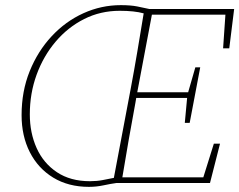

<svg xmlns="http://www.w3.org/2000/svg" viewBox="-20 -712 931 747"><path d="M96 -267Q96 -195 122.5 -136Q149 -77 201.5 -42Q254 -7 330 -7Q357 -7 380 -11.5Q403 -16 423 -20L488 -364Q502 -438 514.5 -512.5Q527 -587 539 -660Q503 -670 446 -670Q371 -670 307.5 -638Q244 -606 196.5 -550Q149 -494 122.5 -421.5Q96 -349 96 -267ZM433 0Q411 3 383 9Q355 15 326 15Q246 15 187 -21Q128 -57 96 -120Q64 -183 64 -264Q64 -357 95.5 -435Q127 -513 181 -571Q235 -629 304.5 -660.5Q374 -692 450 -692Q488 -692 513.5 -687Q539 -682 561 -677H891L872 -524H848L857 -655H571L514 -353H712L740 -450H759L718 -234H699L708 -331H510L507 -313Q480 -168 456 -22H771L812 -153H836L797 0Z"/></svg>

Font: Source Serif Pro ExtraLight
Style: Italic
Weight: 200
Italic angle: -12°
Designer: Frank Grießhammer
Foundry: Adobe Systems Incorporated
Version: Version 3.001;hotconv 1.0.111;makeotfexe 2.5.65597